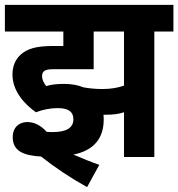

<svg xmlns="http://www.w3.org/2000/svg" viewBox="-20 -642 729 785"><path d="M216 -200C263 -200 280 -183 280 -154C280 -120 252 -102 196 -102C188 -102 180 -102 171 -103C145 -131 119 -143 91 -143C59 -143 32 -122 32 -81C32 -24 77 -6 148 -2C205 43 269 86 336 123L386 32C354 21 315 5 280 -10C366 -27 404 -79 404 -153C404 -160 404 -166 403 -173C407 -173 410 -173 414 -173C440 -173 463 -175 487 -183V0H611V-513H689V-622H0V-513H239V-454H197C123 -454 91 -441 66 -420C43 -400 31 -372 31 -337C31 -272 77 -218 127 -183C155 -194 186 -200 216 -200ZM398 -278C370 -278 342 -281 321 -285C299 -294 273 -299 242 -299C215 -299 191 -297 169 -290C159 -303 152 -315 152 -332C152 -340 155 -347 160 -351C167 -356 175 -359 197 -359H363V-513H487V-292C462 -283 433 -278 398 -278Z"/></svg>

Font: Noto Sans Devanagari Condensed
Style: Bold
Weight: 700
Width: 3
Designer: Jelle Bosma - Monotype Design Team
Foundry: Monotype Imaging Inc.
Version: Version 2.004